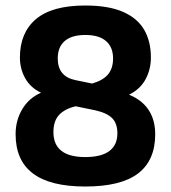

<svg xmlns="http://www.w3.org/2000/svg" viewBox="-20 -674 626 704"><path d="M549.1 -181.9Q549.1 -233.4 525.3 -270.2Q501.5 -307 453.2 -326.8Q494 -346.9 513.7 -383.3Q533.3 -419.8 533.3 -462.9Q533.3 -522.7 508.4 -565.2Q483.6 -607.7 430.6 -630.7Q377.6 -653.8 292.6 -653.8Q170.7 -653.8 111.8 -603.9Q53 -554 53 -462.9Q53 -422 72.3 -387.2Q91.7 -352.4 130.5 -334Q86.1 -314.8 61.7 -273.8Q37.2 -232.8 37.2 -181.9Q37.2 -85.9 100.7 -38Q164.1 9.9 292.6 9.9Q423.4 9.9 486.3 -38Q549.1 -85.9 549.1 -181.9ZM257.2 -380.1Q191.7 -393.2 191.7 -459.8Q191.7 -501.8 217.5 -523.8Q243.3 -545.8 292.6 -545.8Q343 -545.8 368.8 -523.4Q394.6 -501 394.6 -459.8Q394.6 -423.3 376 -401.1Q357.3 -379 317.7 -367.7ZM175.9 -189.6Q175.9 -230.9 197 -253Q218.1 -275.1 257 -284.4L328.2 -269.8Q371.9 -260.1 391.2 -240.8Q410.4 -221.4 410.4 -185Q410.4 -142.5 381 -120.3Q351.7 -98.1 292.6 -98.1Q175.9 -98.1 175.9 -189.6Z"/></svg>

Font: Arad-VF Thin Dots1
Style: Regular
Weight: 100
Designer: Mohammad Darvishi
Version: Version 1.000;August 30, 2024;FontCreator 15.0.0.2992 64-bit